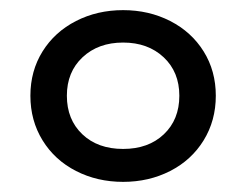

<svg xmlns="http://www.w3.org/2000/svg" viewBox="-20 -776 486 379"><path d="M40 -587Q40 -636 64 -674.5Q88 -713 130 -734.5Q172 -756 223 -756Q274 -756 316 -734.5Q358 -713 382 -674.5Q406 -636 406 -587Q406 -538 382 -499Q358 -460 316 -438.5Q274 -417 223 -417Q172 -417 130 -438.5Q88 -460 64 -499Q40 -538 40 -587ZM334 -587Q334 -634 303 -663Q272 -692 223 -692Q174 -692 143 -663Q112 -634 112 -587Q112 -540 142.5 -511Q173 -482 223 -482Q273 -482 303.5 -511Q334 -540 334 -587Z"/></svg>

Font: AtCorfu Sans
Style: AtCorfu Sans Regular
Weight: 400
Designer: Kostas Teopoulos
Foundry: Kostas Teopoulos
Version: Version 1.00 July 8, 2025, initial release